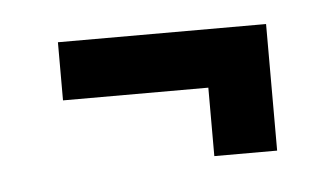

<svg xmlns="http://www.w3.org/2000/svg" viewBox="-27 -366 355 204"><g transform="rotate(-5 150.5 -263.5)"><path d="M40 -269V-331H262V-196H195V-269Z"/></g></svg>

Font: Bricolage Grotesque 96pt Condensed Light
Style: Regular
Weight: 300
Width: 3
Designer: Mathieu Triay
Foundry: Atelier Triay
Version: Version 1.001; ttfautohint (v1.8.4.7-5d5b);gftools[0.9.33.de